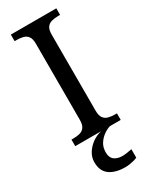

<svg xmlns="http://www.w3.org/2000/svg" viewBox="-241 -769 849 1064"><g transform="rotate(-30 183.5 -237.0)"><path d="M38 0V-42H51Q74 -42 92.5 -47Q111 -52 122 -67.5Q133 -83 133 -114V-600Q133 -632 122 -647Q111 -662 92.5 -667Q74 -672 51 -672H38V-714H329V-672H316Q294 -672 275 -667Q256 -662 245 -647Q234 -632 234 -600V-114Q234 -83 245 -67.5Q256 -52 275 -47Q294 -42 316 -42H329V0ZM222 240Q158 240 121.5 213.5Q85 187 85 130Q85 99 102 72Q119 45 145.5 26Q172 7 203 0H260Q239 6 217.5 21.5Q196 37 181.5 60Q167 83 167 115Q167 148 186.5 163Q206 178 236 178Q250 178 265.5 176Q281 174 299 170V224Q289 229 275 232.5Q261 236 247 238Q233 240 222 240Z"/></g></svg>

Font: Noto Serif Ethiopic
Style: Regular
Weight: 400
Designer: Monotype Design Team
Foundry: Monotype Imaging Inc.
Version: Version 2.102